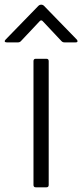

<svg xmlns="http://www.w3.org/2000/svg" viewBox="-71 -800 351 820"><path d="M82 0Q72 0 72 -10V-539Q72 -549 82 -549H127Q137 -549 137 -539V-10Q137 0 127 0ZM-42 -619Q-49 -619 -50.5 -622.5Q-52 -626 -47 -631L93 -775Q98 -780 105 -780Q112 -780 117 -775L257 -631Q260 -628 260 -624Q260 -619 252 -619H204Q197 -619 192 -624L112 -709Q109 -713 105 -713Q101 -713 98 -709L18 -624Q13 -619 6 -619Z"/></svg>

Font: Open Sauce Two Light
Style: Regular
Weight: 300
Designer: Alfredo Marco Pradil
Foundry: Creative Sauce Fz LLC
Version: Version 1.477